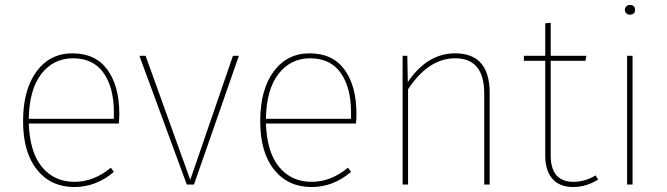

<svg xmlns="http://www.w3.org/2000/svg" viewBox="-20 -744 2688 774"><path d="M439 -265V-292Q439 -391 397.5 -450Q356 -509 274 -509Q196 -509 147 -446.5Q98 -384 96 -265ZM461 -284Q461 -268 459 -246H96Q100 -130 149.5 -70.5Q199 -11 280 -11Q358 -11 427 -68L439 -51Q367 10 280 10Q185 10 129 -60Q73 -130 73 -255Q73 -382 127 -455.5Q181 -529 272 -529Q365 -529 413 -463Q461 -397 461 -284Z M762 0H733L542 -519H567L747 -19L919 -519H943Z M1395 -265V-292Q1395 -391 1353.5 -450Q1312 -509 1230 -509Q1152 -509 1103 -446.5Q1054 -384 1052 -265ZM1417 -284Q1417 -268 1415 -246H1052Q1056 -130 1105.5 -70.5Q1155 -11 1236 -11Q1314 -11 1383 -68L1395 -51Q1323 10 1236 10Q1141 10 1085 -60Q1029 -130 1029 -255Q1029 -382 1083 -455.5Q1137 -529 1228 -529Q1321 -529 1369 -463Q1417 -397 1417 -284Z M1815 -529Q1954 -529 1954 -369V0H1932V-367Q1932 -509 1815 -509Q1707 -509 1625 -384V0H1603V-519H1622L1624 -413Q1702 -529 1815 -529Z M2381 -37 2391 -20Q2343 10 2290 10Q2237 10 2207.5 -22.5Q2178 -55 2178 -117V-499H2092V-519H2178V-650L2200 -652V-519H2344L2340 -499H2200V-118Q2200 -11 2292 -11Q2338 -11 2381 -37Z M2530 0H2508V-519H2530ZM2519 -724Q2540 -724 2540 -704Q2540 -685 2519 -685Q2510 -685 2504.5 -690.5Q2499 -696 2499 -704Q2499 -712 2504.5 -718Q2510 -724 2519 -724Z"/></svg>

Font: FiraSans
Style: Regular
Weight: 150
Designer: Carrois Corporate & Edenspiekermann AG
Foundry: Carrois Corporate GbR & Edenspiekermann AG
Version: Version 3.106;PS 003.106;hotconv 1.0.70;makeotf.lib2.5.58329